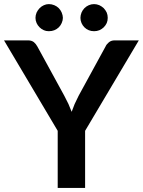

<svg xmlns="http://www.w3.org/2000/svg" viewBox="-26 -921 701 941"><path d="M654.3 -723.1 391.1 -279.8V0H256.8V-279.8L-6.3 -723.1H111.8Q128.9 -723.1 140.1 -714.4Q150.4 -705.6 157.2 -692.9L289.1 -451.7Q291 -447.3 298.6 -432.9Q306.2 -418.5 309.6 -411.1Q322.8 -379.4 325.2 -373Q332 -392.1 339.8 -411.1Q343.8 -420.9 359.4 -451.7L491.2 -692.9Q496.1 -704.1 507.3 -713.4Q518.6 -723.1 535.6 -723.1ZM282.2 -833.5Q282.2 -821.3 276.4 -808.1Q271 -795.9 262.2 -787.1Q252.4 -777.8 240.2 -772.9Q228.5 -768.1 213.4 -768.1Q199.2 -768.1 189 -772.9Q176.8 -778.3 168 -787.1Q158.2 -796.9 153.3 -808.1Q147.9 -820.3 147.9 -833.5Q147.9 -846.2 153.3 -859.4Q158.2 -870.1 168 -880.9Q177.7 -890.6 189 -895.5Q200.7 -900.9 213.4 -900.9Q227.1 -900.9 240.2 -895.5Q251.5 -891.1 262.2 -880.9Q271.5 -871.1 276.4 -859.4Q282.2 -845.2 282.2 -833.5ZM482.4 -787.1Q472.7 -777.8 460.9 -772.9Q449.2 -768.1 435.1 -768.1Q420.4 -768.1 409.2 -772.9Q397 -777.8 387.7 -787.1Q378.9 -795.9 373.5 -808.1Q368.2 -820.3 368.2 -833.5Q368.2 -846.2 373.5 -859.4Q378.4 -871.1 387.7 -880.9Q397.5 -890.6 409.2 -895.5Q421.4 -900.9 435.1 -900.9Q447.8 -900.9 460.9 -895.5Q471.7 -890.6 482.4 -880.9Q492.2 -870.1 497.1 -859.4Q502 -847.7 502 -833.5Q502 -819.3 497.1 -808.1Q492.2 -796.9 482.4 -787.1Z"/></svg>

Font: Lato-SemiBold
Style: Bold
Weight: 500
Designer: Lukasz Dziedzic with Adam Twardoch and Botio Nikoltchev
Foundry: tyPoland Lukasz Dziedzic
Version: ""